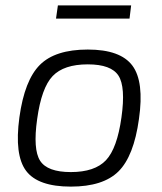

<svg xmlns="http://www.w3.org/2000/svg" viewBox="-20 -681 602 713"><path d="M461 -612H188L195 -661H467ZM496 -239Q477 -101 420 -44.5Q363 12 243 12Q121 12 77 -46.5Q33 -105 52 -245Q71 -383 128 -440Q185 -497 306 -497Q427 -497 471.5 -437.5Q516 -378 496 -239ZM306 -442Q217 -442 175.5 -398.5Q134 -355 118 -239Q102 -126 129 -84Q156 -42 243 -42Q332 -42 373.5 -86Q415 -130 431 -245Q447 -358 420 -400Q393 -442 306 -442Z"/></svg>

Font: Exo 2.0 Light
Style: Italic
Weight: 300
Italic angle: -8°
Designer: Natanael Gama
Version: Version 1.001;PS 001.001;hotconv 1.0.70;makeotf.lib2.5.58329